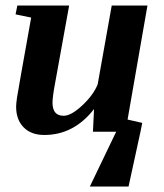

<svg xmlns="http://www.w3.org/2000/svg" viewBox="-20 -479 596 698"><path d="M170.9 -105.5Q170.9 -58.1 211.4 -58.1Q238.8 -58.1 278.8 -95.5Q318.8 -132.8 335 -171.9L386.2 -459H516.1L443.8 -44.4L497.1 -32.2L490.7 0L447.3 199.2H306.6L402.3 0H317.9L321.8 -82.5Q248.5 11.7 141.1 11.7Q93.3 11.7 65.9 -16.1Q38.6 -43.9 38.6 -91.3Q38.6 -101.1 41.7 -123.3Q44.9 -145.5 93.3 -415L36.6 -426.8L43 -459H231.4L181.2 -181.6Q170.9 -127.9 170.9 -105.5Z"/></svg>

Font: Tinos
Style: Bold Italic
Weight: 700
Italic angle: -16.333°
Designer: Steve Matteson
Foundry: Monotype Imaging Inc.
Version: Version 1.23